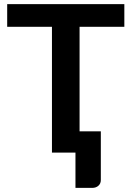

<svg xmlns="http://www.w3.org/2000/svg" viewBox="-20 -743 644 935"><path d="M367.5 -612.5V-103.5H471V133.5Q471 151 459.2 161.5Q447.5 172 428.5 172H347.5V0H233V-612.5H15V-723H585.5V-612.5Z"/></svg>

Font: Lato 2
Style: Bold
Weight: 700
Designer: Lukasz Dziedzic with Adam Twardoch and Botio Nikoltchev
Foundry: tyPoland Lukasz Dziedzic
Version: Version 2.015; 2015-08-06; http://www.latofonts.com/